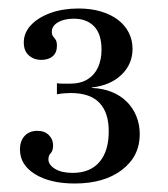

<svg xmlns="http://www.w3.org/2000/svg" viewBox="-20 -688 395 452"><path d="M156 -256Q98 -256 62.5 -278Q27 -300 27 -336Q27 -356 38 -368Q49 -380 68 -380Q85 -380 95 -370Q105 -360 105 -346Q105 -333 99.5 -327.5Q94 -322 94 -313Q94 -300 109.5 -290.5Q125 -281 151 -281Q192 -281 214 -306.5Q236 -332 236 -379Q236 -423 214 -446Q192 -469 147 -469Q142 -469 133.5 -468.5Q125 -468 114 -466V-492Q122 -491 130 -491Q138 -491 144 -491Q170 -491 186.5 -501.5Q203 -512 211 -530Q219 -548 219 -571Q219 -608 201.5 -626Q184 -644 154 -644Q131 -644 116.5 -635.5Q102 -627 102 -613Q102 -606 105 -602.5Q108 -599 111 -594.5Q114 -590 114 -580Q114 -564 104 -555.5Q94 -547 77 -547Q60 -547 48 -557.5Q36 -568 36 -588Q36 -611 53 -629Q70 -647 99 -657.5Q128 -668 165 -668Q194 -668 217.5 -661Q241 -654 257.5 -641.5Q274 -629 283 -611.5Q292 -594 292 -573Q292 -537 266 -512Q240 -487 196 -482V-481Q222 -480 243 -471.5Q264 -463 278.5 -448.5Q293 -434 301 -414.5Q309 -395 309 -372Q309 -320 267 -288Q225 -256 156 -256Z"/></svg>

Font: Frank Ruhl Libre
Style: Regular
Weight: 400
Designer: Yanek Iontef
Foundry: Fontef
Version: Version 6.004